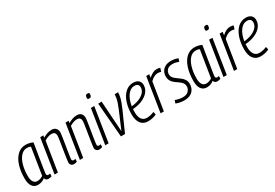

<svg xmlns="http://www.w3.org/2000/svg" viewBox="43 -1655 3717 2594"><g transform="rotate(-30 1902.0 -358.0)"><path d="M303 10Q260 10 249 -29Q227 -11 199 -0.5Q171 10 140 10Q83 10 52.5 -32Q22 -74 22 -155Q22 -271 51 -359Q80 -447 133.5 -495.5Q187 -544 258 -544Q289 -544 318.5 -537Q348 -530 371 -519Q352 -404 339.5 -325.5Q327 -247 319 -197.5Q311 -148 307 -120.5Q303 -93 301.5 -82Q300 -71 300 -69Q300 -38 326 -38Q338 -38 354 -44V-2Q331 10 303 10ZM246 -69 312 -485Q289 -498 252 -498Q202 -498 162 -456Q122 -414 99 -338Q76 -262 76 -162Q76 -102 97.5 -70.5Q119 -39 157 -39Q180 -39 204 -47Q228 -55 246 -69Z M484 -534H533L527 -501Q560 -520 594 -532Q628 -544 663 -544Q709 -544 731 -519Q753 -494 753 -453Q753 -445 749 -415.5Q745 -386 738.5 -344.5Q732 -303 724.5 -258Q717 -213 710.5 -172Q704 -131 700 -102.5Q696 -74 696 -66Q696 -39 723 -39Q728 -39 734.5 -40Q741 -41 749 -44L748 -1Q736 5 724 7.5Q712 10 700 10Q675 10 658.5 -5Q642 -20 642 -46Q642 -56 646 -86Q650 -116 656.5 -157Q663 -198 670 -242.5Q677 -287 683.5 -327Q690 -367 694 -396Q698 -425 698 -434Q698 -461 684.5 -478.5Q671 -496 636 -496Q609 -496 580.5 -485.5Q552 -475 525 -459L452 0H400Z M879 -534H928L922 -501Q955 -520 989 -532Q1023 -544 1058 -544Q1104 -544 1126 -519Q1148 -494 1148 -453Q1148 -445 1144 -415.5Q1140 -386 1133.5 -344.5Q1127 -303 1119.5 -258Q1112 -213 1105.5 -172Q1099 -131 1095 -102.5Q1091 -74 1091 -66Q1091 -39 1118 -39Q1123 -39 1129.5 -40Q1136 -41 1144 -44L1143 -1Q1131 5 1119 7.5Q1107 10 1095 10Q1070 10 1053.5 -5Q1037 -20 1037 -46Q1037 -56 1041 -86Q1045 -116 1051.5 -157Q1058 -198 1065 -242.5Q1072 -287 1078.5 -327Q1085 -367 1089 -396Q1093 -425 1093 -434Q1093 -461 1079.5 -478.5Q1066 -496 1031 -496Q1004 -496 975.5 -485.5Q947 -475 920 -459L847 0H795Z M1332 -726Q1360 -726 1359 -704Q1357 -678 1349 -666.5Q1341 -655 1319 -655Q1292 -655 1293 -677Q1295 -703 1303 -714.5Q1311 -726 1332 -726ZM1191 0 1275 -534H1327L1243 0Z M1498 2H1434L1389 -534L1443 -536L1475 -56Q1516 -153 1545 -220Q1574 -287 1593 -333.5Q1612 -380 1623 -413Q1634 -446 1639 -474Q1644 -502 1645 -534H1699Q1698 -498 1690.5 -463.5Q1683 -429 1668.5 -388.5Q1654 -348 1630.5 -295Q1607 -242 1574 -169.5Q1541 -97 1498 2Z M1989 -20Q1960 -5 1925 2.5Q1890 10 1857 10Q1784 10 1745.5 -40Q1707 -90 1707 -182Q1707 -287 1735.5 -369Q1764 -451 1816 -497.5Q1868 -544 1938 -544Q1991 -544 2019.5 -517.5Q2048 -491 2048 -448Q2048 -380 1998 -329Q1948 -278 1863 -253Q1837 -246 1810.5 -241.5Q1784 -237 1760 -236Q1758 -212 1758 -188Q1758 -116 1785.5 -77.5Q1813 -39 1864 -39Q1890 -39 1919 -45Q1948 -51 1979 -65ZM1930 -499Q1870 -499 1825 -438Q1780 -377 1764 -277Q1808 -280 1855 -294Q1920 -315 1959 -352.5Q1998 -390 1998 -439Q1998 -499 1930 -499Z M2186 -534 2178 -483Q2243 -544 2303 -544Q2335 -544 2358 -535L2341 -482Q2316 -490 2290 -490Q2264 -490 2235.5 -476.5Q2207 -463 2174 -431L2105 0H2054L2138 -534Z M2293 -15 2309 -61Q2332 -51 2363 -44Q2394 -37 2426 -37Q2484 -37 2513.5 -67.5Q2543 -98 2543 -139Q2543 -173 2525 -195.5Q2507 -218 2480 -236.5Q2453 -255 2426 -275Q2399 -295 2381 -324Q2363 -353 2363 -396Q2363 -435 2380.5 -468.5Q2398 -502 2435 -523Q2472 -544 2529 -544Q2559 -544 2588 -538Q2617 -532 2636 -522L2621 -477Q2600 -485 2575 -491Q2550 -497 2524 -497Q2468 -497 2441 -468.5Q2414 -440 2414 -401Q2414 -368 2432 -346Q2450 -324 2477 -305Q2504 -286 2531 -265.5Q2558 -245 2576.5 -216.5Q2595 -188 2595 -146Q2595 -80 2551.5 -35Q2508 10 2422 10Q2383 10 2350.5 3Q2318 -4 2293 -15Z M2937 10Q2894 10 2883 -29Q2861 -11 2833 -0.5Q2805 10 2774 10Q2717 10 2686.5 -32Q2656 -74 2656 -155Q2656 -271 2685 -359Q2714 -447 2767.5 -495.5Q2821 -544 2892 -544Q2923 -544 2952.5 -537Q2982 -530 3005 -519Q2986 -404 2973.5 -325.5Q2961 -247 2953 -197.5Q2945 -148 2941 -120.5Q2937 -93 2935.5 -82Q2934 -71 2934 -69Q2934 -38 2960 -38Q2972 -38 2988 -44V-2Q2965 10 2937 10ZM2880 -69 2946 -485Q2923 -498 2886 -498Q2836 -498 2796 -456Q2756 -414 2733 -338Q2710 -262 2710 -162Q2710 -102 2731.5 -70.5Q2753 -39 2791 -39Q2814 -39 2838 -47Q2862 -55 2880 -69Z M3176 -726Q3204 -726 3203 -704Q3201 -678 3193 -666.5Q3185 -655 3163 -655Q3136 -655 3137 -677Q3139 -703 3147 -714.5Q3155 -726 3176 -726ZM3035 0 3119 -534H3171L3087 0Z M3331 -534 3323 -483Q3388 -544 3448 -544Q3480 -544 3503 -535L3486 -482Q3461 -490 3435 -490Q3409 -490 3380.5 -476.5Q3352 -463 3319 -431L3250 0H3199L3283 -534Z M3745 -20Q3716 -5 3681 2.5Q3646 10 3613 10Q3540 10 3501.5 -40Q3463 -90 3463 -182Q3463 -287 3491.5 -369Q3520 -451 3572 -497.5Q3624 -544 3694 -544Q3747 -544 3775.5 -517.5Q3804 -491 3804 -448Q3804 -380 3754 -329Q3704 -278 3619 -253Q3593 -246 3566.5 -241.5Q3540 -237 3516 -236Q3514 -212 3514 -188Q3514 -116 3541.5 -77.5Q3569 -39 3620 -39Q3646 -39 3675 -45Q3704 -51 3735 -65ZM3686 -499Q3626 -499 3581 -438Q3536 -377 3520 -277Q3564 -280 3611 -294Q3676 -315 3715 -352.5Q3754 -390 3754 -439Q3754 -499 3686 -499Z"/></g></svg>

Font: Georama SemiCondensed Light
Style: Italic
Weight: 300
Width: 4
Italic angle: -9°
Designer: Jean-Baptiste Levee
Foundry: Production Type
Version: Version 1.000